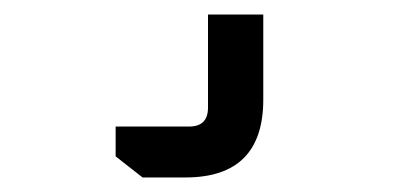

<svg xmlns="http://www.w3.org/2000/svg" viewBox="-20 -62 540 264"><path d="M139 112H240Q266 112 266 86V-42H342V75Q342 182 235 182H176L139 153Z"/></svg>

Font: Oxanium Medium
Style: Regular
Weight: 500
Designer: Severin Meyer
Version: Version 1.001